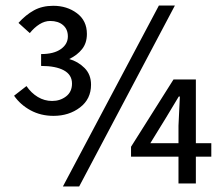

<svg xmlns="http://www.w3.org/2000/svg" viewBox="-20 -665 812 696"><path d="M174 -245Q128 -245 91 -265Q54 -285 31 -318L76 -353Q93 -328 117 -313.5Q141 -299 169 -299Q198 -299 219.5 -315.5Q241 -332 241 -362Q241 -394 211.5 -410Q182 -426 129 -426V-469Q175 -469 200.5 -487Q226 -505 226 -533Q226 -559 208.5 -574Q191 -589 162 -589Q142 -589 123 -577Q104 -565 88 -545L47 -582Q73 -611 103 -627.5Q133 -644 173 -644Q223 -644 259 -617Q295 -590 295 -542Q295 -509 277.5 -487Q260 -465 231 -451Q263 -442 286.5 -418.5Q310 -395 310 -358Q310 -306 270 -275.5Q230 -245 174 -245ZM208 11 556 -645H614L267 11ZM627 0V-209L632 -315H628L581 -237L525 -146H746V-97H455V-133L609 -377H690V0Z"/></svg>

Font: Narnoor
Style: Regular
Weight: 400
Designer: S. Sridhar Murthy
Foundry: SIL International
Version: Version 3.000